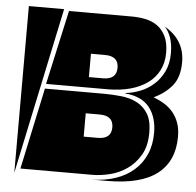

<svg xmlns="http://www.w3.org/2000/svg" viewBox="-51 -752 820 803"><g transform="rotate(5 359.0 -350.0)"><path d="M135 -362H383Q420 -362 456.5 -358Q493 -354 522 -339Q551 -324 568.5 -295Q586 -266 586 -217Q586 -160 564 -122.5Q542 -85 509 -62Q476 -39 437 -29.5Q398 -20 364 -20H62ZM207 -694H472Q500 -694 527.5 -688.5Q555 -683 577 -668Q599 -653 613 -625.5Q627 -598 627 -555Q627 -514 610.5 -481.5Q594 -449 563.5 -427Q533 -405 490.5 -393.5Q448 -382 396 -382H138ZM707 -210Q707 -107 637.5 -53.5Q568 0 427 0H363Q418 -1 462.5 -16Q507 -31 539 -59Q571 -87 588.5 -126.5Q606 -166 606 -217Q606 -283 573.5 -324Q541 -365 472 -371V-373Q502 -376 533 -388Q564 -400 589.5 -422.5Q615 -445 631 -478Q647 -511 647 -555Q647 -593 637.5 -620Q628 -647 612 -664Q697 -615 697 -522Q697 -459 668 -423.5Q639 -388 591 -365Q616 -356 637 -343Q658 -330 673.5 -311.5Q689 -293 698 -268Q707 -243 707 -210ZM38 0V-700H186ZM430 -475Q430 -524 373 -524H314V-426H373Q430 -426 430 -475ZM430 -225Q430 -274 373 -274H314V-176H373Q430 -176 430 -225Z"/></g></svg>

Font: J.M. Nexus Grotesque
Style: Regular
Weight: 900
Designer: deFharo
Foundry: deFharo
Version: Version 3.003